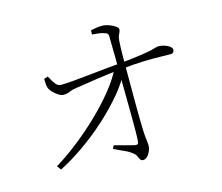

<svg xmlns="http://www.w3.org/2000/svg" viewBox="-107 -900 1213 1049"><g transform="rotate(-15 500.0 -375.5)"><path d="M444 -112Q472 -105 505.5 -95.5Q539 -86 558 -82Q576 -79 577 -94Q579 -111 579.5 -150Q580 -189 579.5 -239Q579 -289 578.5 -341Q578 -393 577.5 -438Q577 -483 577 -510Q577 -545 576.5 -579.5Q576 -614 575.5 -643Q575 -672 575 -691Q575 -705 569 -709.5Q563 -714 549 -718Q536 -722 519.5 -724Q503 -726 486 -727L487 -751Q499 -753 515.5 -756Q532 -759 551 -759Q570 -759 590 -751.5Q610 -744 624 -734.5Q638 -725 638 -718Q638 -707 634.5 -700.5Q631 -694 627 -685Q623 -676 621 -656Q620 -640 619 -615Q618 -590 618 -564.5Q618 -539 618 -519Q618 -483 618 -434Q618 -385 618 -334Q618 -283 618.5 -238Q619 -193 620 -165Q621 -131 623 -112Q625 -93 626.5 -82.5Q628 -72 628 -63Q628 -47 621 -30.5Q614 -14 603 -3Q592 8 579 8Q569 8 563.5 -0.5Q558 -9 554 -19.5Q550 -30 542 -36Q522 -54 490 -68Q458 -82 435 -94ZM171 -560 193 -568Q209 -537 222.5 -520.5Q236 -504 253 -505Q275 -505 317 -508.5Q359 -512 410 -517.5Q461 -523 511 -528Q561 -533 599 -536Q677 -544 719 -550.5Q761 -557 779.5 -561.5Q798 -566 804.5 -568.5Q811 -571 818 -571Q831 -571 844 -568Q857 -565 868.5 -559.5Q880 -554 887 -547Q894 -540 894 -531Q894 -524 889 -518Q884 -512 875 -512Q851 -512 813 -513Q775 -514 721 -512.5Q667 -511 594 -503Q527 -497 455.5 -486.5Q384 -476 334 -468Q303 -464 288 -456.5Q273 -449 250 -449Q239 -449 223 -459Q207 -469 194 -483Q181 -497 177 -507Q173 -517 172 -533.5Q171 -550 171 -560ZM132 -58 115 -81Q177 -119 243 -170.5Q309 -222 370.5 -281Q432 -340 481.5 -401Q531 -462 559 -520L603 -521L601 -489Q575 -433 524 -372Q473 -311 407.5 -251.5Q342 -192 270.5 -142Q199 -92 132 -58Z"/></g></svg>

Font: Early Summer Mincho VF
Style: Regular
Weight: 250
Designer: GuiWonder
Version: Version 1.002